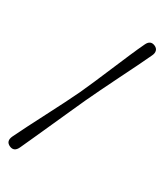

<svg xmlns="http://www.w3.org/2000/svg" viewBox="-226 -860 949 1107"><g transform="rotate(30 248.0 -306.5)"><path d="M277.5 -294.5Q259.5 -255 233.8 -198Q208 -141 180.2 -79Q152.5 -17 127.2 38.5Q102 94 85.5 130Q67 169 32.5 153.5Q-2.5 137.5 16 97.5Q35 57.5 63.2 2.2Q91.5 -53 122.2 -112.8Q153 -172.5 180.5 -226.8Q208 -281 225.5 -318.5Q243 -356 267 -411.5Q291 -467 317 -528.5Q343 -590 367.5 -646.8Q392 -703.5 411 -743Q429 -782.5 464 -767Q481 -759.5 485 -744.5Q489 -729.5 480 -711Q463.5 -675 436.8 -620.8Q410 -566.5 380 -506Q350 -445.5 322.8 -389.5Q295.5 -333.5 277.5 -294.5Z"/></g></svg>

Font: Fraunces 9pt S100
Style: Regular
Weight: 400
Version: Version 1.000; ttfautohint (v1.8.3)